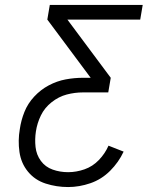

<svg xmlns="http://www.w3.org/2000/svg" viewBox="-20 -755 616 775"><path d="M255 0Q300 0 345 -15.5Q390 -31 424.5 -65.5Q459 -100 479 -143L418 -167Q404 -135 379 -109Q354 -83 321 -71.5Q288 -60 255 -60Q222 -60 192.5 -70.5Q163 -81 145 -105.5Q127 -130 123.5 -161.5Q120 -193 125 -225Q130 -258 145 -289Q160 -320 188.5 -342.5Q217 -365 249.5 -373.5Q282 -382 315 -382H417L427 -441L252 -676H546L556 -735H181L171 -676L346 -441H315Q280 -441 245 -434.5Q210 -428 177 -410.5Q144 -393 118 -365Q92 -337 78.5 -303Q65 -269 60 -234Q52 -188 58.5 -142Q65 -96 93 -62Q121 -28 164.5 -14Q208 0 255 0Z"/></svg>

Font: Iosevka Sparkle Light
Style: Italic
Weight: 300
Italic angle: -9°
Designer: Belleve Invis
Foundry: Belleve Invis
Version: Version 4.5.0; ttfautohint (v1.8.3)